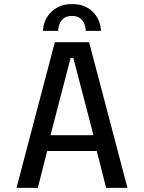

<svg xmlns="http://www.w3.org/2000/svg" viewBox="-20 -903 690 923"><path d="M592.7 0H490.2L445.2 -177H206.8L161.8 0H59.3L243.6 -700H408.4ZM319.3 -623.9 222.8 -253.1H429.2L332.7 -623.9ZM326.8 -883.4Q363.3 -883.4 389.5 -871.2Q415.6 -859.1 432.3 -839.8Q449 -820.4 457 -798Q465.1 -775.6 465.1 -754.6H392.6Q392.6 -768 386.9 -784.8Q381.1 -801.6 366.7 -814Q352.2 -826.4 325.8 -826.4Q299.1 -826.4 284.7 -814Q270.4 -801.6 264.9 -784.8Q259.4 -768 259.4 -754.6H186.9Q186.9 -775.6 195.2 -798Q203.5 -820.4 220.7 -839.8Q237.9 -859.1 264.2 -871.2Q290.5 -883.4 326.8 -883.4Z"/></svg>

Font: Trispace Thin
Style: Regular
Weight: 100
Designer: Tyler Finck
Foundry: Etcetera Type Company
Version: Version 1.210